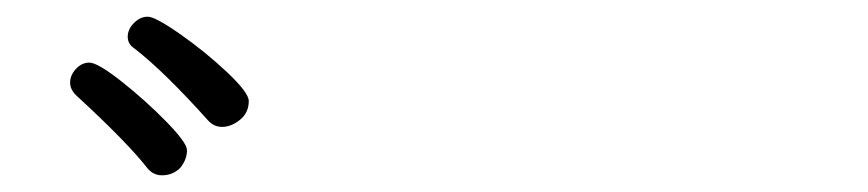

<svg xmlns="http://www.w3.org/2000/svg" viewBox="-20 -808 1040 230"><path d="M246 -656Q236 -656 229 -664Q177 -722 141 -750Q133 -755 133 -764Q133 -773 140.5 -780.5Q148 -788 157 -788Q166 -788 196 -767Q226 -746 252 -721.5Q278 -697 278 -687Q278 -673 267.5 -664.5Q257 -656 246 -656ZM174 -598Q164 -598 157 -606Q133 -637 71 -694Q64 -701 64 -709Q64 -718 71 -725.5Q78 -733 87 -733Q97 -733 125.5 -710.5Q154 -688 179 -662.5Q204 -637 204 -628Q204 -617 196 -607Q187 -598 174 -598Z"/></svg>

Font: Fusion Kai T
Style: Regular
Weight: 400
Designer: Fontworks Inc.
Version: Version 24.134;May 13, 2024